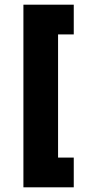

<svg xmlns="http://www.w3.org/2000/svg" viewBox="-20 -760 381 820"><path d="M80 40V-740H295V-613H228V-87H295V40Z"/></svg>

Font: Oxford Sans
Style: Regular
Weight: 800
Designer: Matt McInerney, Pablo Impallari, Rodrigo Fuenzalida
Foundry: Matt McInerney, Pablo Impallari, Rodrigo Fuenzalida
Version: Version 3.000g; ttfautohint (v1.5) -l 8 -r 28 -G 28 -x 14 -D